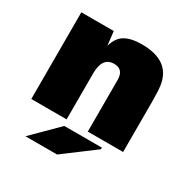

<svg xmlns="http://www.w3.org/2000/svg" viewBox="-168 -700 1010 1036"><g transform="rotate(30 337.0 -182.0)"><path d="M424 -554Q600 -554 621 -413Q626 -379 626 -312V0H406V-322Q406 -388 347 -388Q274 -388 274 -286V0H54V-540H256L266 -453Q281 -509 319.5 -531.5Q358 -554 424 -554ZM127 190 281 37H515V47L324 190Z"/></g></svg>

Font: Nacelle Black
Style: Regular
Weight: 900
Designer: Sora Sagano
Foundry: Sora Sagano
Version: Version 1.000;FEAKit 1.0